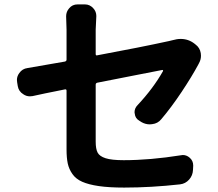

<svg xmlns="http://www.w3.org/2000/svg" viewBox="-20 -809 986 869"><path d="M710 -269.5Q694.3 -250 668.9 -247.1Q663.1 -246.1 658.2 -246.1Q638.7 -246.1 621.1 -255.9L610.4 -262.7Q591.8 -273.4 589.8 -294.9Q588.9 -297.9 588.9 -300.8Q588.9 -319.3 602.5 -333Q673.8 -409.2 717.8 -487.3Q718.8 -489.3 717.3 -491.2Q715.8 -493.2 713.9 -492.2Q696.3 -489.3 593.8 -468.8Q491.2 -448.2 419.9 -434.6Q413.1 -432.6 413.1 -425.8V-168Q413.1 -134.8 421.9 -118.2Q430.7 -101.6 458 -92.8Q485.4 -84 540 -84Q659.2 -84 799.8 -106.4Q803.7 -107.4 807.6 -107.4Q824.2 -107.4 837.9 -95.7Q854.5 -82 854.5 -59.6L853.5 -40Q852.5 -14.6 835.9 3.9Q819.3 22.5 794.9 25.4Q663.1 40 542 40Q473.6 40 427.2 33.2Q380.9 26.4 352.1 13.7Q323.2 1 307.6 -21.5Q292 -43.9 286.6 -69.3Q281.2 -94.7 281.2 -132.8V-398.4Q281.2 -406.2 273.4 -404.3Q169.9 -383.8 127 -374Q121.1 -373 115.2 -373Q98.6 -373 85 -382.8Q64.5 -395.5 60.5 -418.9L57.6 -436.5Q56.6 -441.4 56.6 -447.3Q56.6 -463.9 67.4 -478.5Q81.1 -498 104.5 -501Q169.9 -511.7 273.4 -530.3Q281.2 -532.2 281.2 -539.1V-674.8L279.3 -735.4Q279.3 -755.9 293 -771.5Q307.6 -789.1 331.1 -789.1H364.3Q386.7 -789.1 402.3 -771.5Q416 -756.8 416 -736.3L413.1 -674.8V-564.5Q413.1 -556.6 419.9 -558.6Q619.1 -595.7 744.1 -623Q752.9 -625 760.7 -627Q780.3 -632.8 797.9 -632.8Q833 -632.8 860.4 -611.3L865.2 -607.4Q884.8 -592.8 888.7 -568.4Q889.6 -562.5 889.6 -556.6Q889.6 -539.1 880.9 -523.4Q878.9 -520.5 877.9 -517.6Q848.6 -462.9 801.8 -392.6Q754.9 -322.3 710 -269.5Z"/></svg>

Font: Gen Jyuu Gothic P Bold
Style: Bold
Weight: 700
Designer: [Source Han Sans]
Ryoko NISHIZUKA  (kana & ideographs); Paul D. Hunt (Latin, Greek & Cyrillic); Wenlong ZHANG  (bopomofo
Version: Version 1.002.20150607